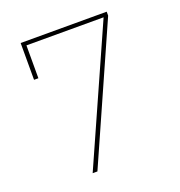

<svg xmlns="http://www.w3.org/2000/svg" viewBox="-127 -805 854 912"><g transform="rotate(-20 300.0 -349.0)"><path d="M187 0 489 -678H99V-512H77V-698H512V-678L211 0Z"/></g></svg>

Font: IBM Plex Sans Arabic Thin
Style: Regular
Weight: 100
Designer: Mike Abbink, Paul van der Laan, Pieter van Rosmalen, Wael Morcos, Khajak Apelian
Foundry: Bold Monday
Version: Version 1.101